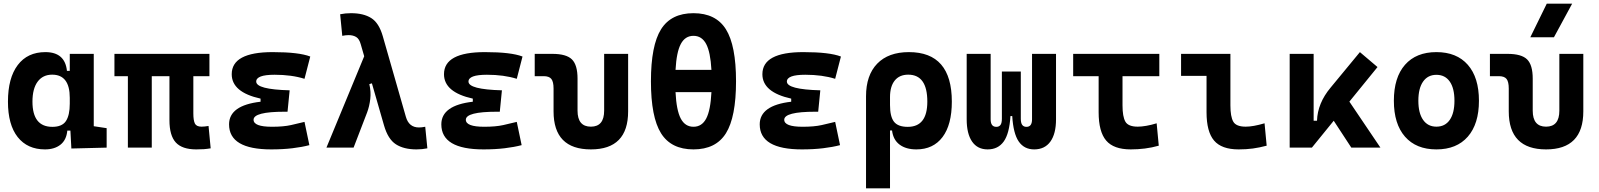

<svg xmlns="http://www.w3.org/2000/svg" viewBox="-20 -815 8829 1060"><path d="M228.5 9.8Q131.3 9.8 77.6 -58.3Q23.9 -126.5 23.9 -253.9Q23.9 -384.3 77.9 -455.8Q131.8 -527.3 230.5 -527.3Q338.9 -527.3 349.6 -423.8H365.2V-517.6H497.6V-118.2L568.8 -107.4V0L374 4.9L368.7 -93.8H351.6Q346.7 -42 313.7 -16.1Q280.8 9.8 228.5 9.8ZM365.2 -242.7V-274.9Q365.2 -402.8 268.1 -402.8Q216.3 -402.8 187.7 -364Q159.2 -325.2 159.2 -253.9Q159.2 -114.7 269 -114.7Q322.8 -114.7 344 -146.7Q365.2 -178.7 365.2 -242.7Z M1063.5 9.8Q985.4 9.8 950.4 -28.6Q915.5 -66.9 915.5 -151.4V-394.5H817.9V0H686V-394.5H611.8V-517.6H1136.2V-394.5H1047.4V-189Q1047.4 -150.4 1055.9 -133.1Q1064.5 -115.7 1092.8 -115.7Q1101.1 -115.7 1110.1 -116.7Q1119.1 -117.7 1131.3 -119.6L1143.1 3.9Q1122.6 7.3 1106 8.5Q1089.4 9.8 1063.5 9.8Z M1477.5 9.8Q1244.6 9.8 1244.6 -128.4Q1244.6 -233.4 1418.5 -253.4V-270.5Q1259.3 -305.7 1259.3 -405.3Q1259.3 -527.3 1485.4 -527.3Q1629.9 -527.3 1692.9 -502.9L1661.1 -379.9Q1590.3 -402.3 1496.1 -402.3Q1394.5 -402.3 1394.5 -364.7Q1394.5 -321.3 1579.1 -316.4L1567.4 -198.2H1551.8Q1379.9 -198.2 1379.9 -153.8Q1379.9 -115.2 1481.4 -115.2Q1544.9 -115.2 1586.7 -124.5Q1628.4 -133.8 1661.1 -142.1L1688 -13.7Q1647.5 -2.9 1594.5 3.4Q1541.5 9.8 1477.5 9.8Z M2279.3 9.8Q2209.5 9.8 2165.8 -18.3Q2122.1 -46.4 2100.1 -122.6L2033.2 -355L2019 -350.6Q2028.8 -308.6 2024.2 -268.3Q2019.5 -228 2006.8 -194.3L1932.1 0H1782.2L1990.7 -504.4L1971.7 -570.3Q1963.4 -600.6 1946.3 -610.8Q1929.2 -621.1 1904.3 -621.1Q1889.2 -621.1 1869.6 -617.2L1857.9 -736.3Q1886.7 -742.2 1918 -742.2Q1986.8 -742.2 2029.5 -715.3Q2072.3 -688.5 2093.3 -615.2L2220.7 -170.4Q2237.3 -111.3 2293 -111.3Q2308.1 -111.3 2327.6 -115.2L2339.4 3.9Q2310.5 9.8 2279.3 9.8Z M2649.4 9.8Q2416.5 9.8 2416.5 -128.4Q2416.5 -233.4 2590.3 -253.4V-270.5Q2431.2 -305.7 2431.2 -405.3Q2431.2 -527.3 2657.2 -527.3Q2801.8 -527.3 2864.7 -502.9L2833 -379.9Q2762.2 -402.3 2668 -402.3Q2566.4 -402.3 2566.4 -364.7Q2566.4 -321.3 2751 -316.4L2739.3 -198.2H2723.6Q2551.8 -198.2 2551.8 -153.8Q2551.8 -115.2 2653.3 -115.2Q2716.8 -115.2 2758.5 -124.5Q2800.3 -133.8 2833 -142.1L2859.9 -13.7Q2819.3 -2.9 2766.4 3.4Q2713.4 9.8 2649.4 9.8Z M3242.2 9.8Q3036.1 9.8 3036.1 -200.2V-326.2Q3036.1 -363.8 3023.9 -379.2Q3011.7 -394.5 2981.4 -394.5H2932.1V-517.6H3029.8Q3106.4 -517.6 3137.5 -487.1Q3168.5 -456.5 3168.5 -380.9V-204.1Q3168.5 -115.7 3242.2 -115.7Q3315.4 -115.7 3315.4 -204.1V-517.6H3447.8V-200.2Q3447.8 9.8 3242.2 9.8Z M3808.6 9.8Q3685.1 9.8 3629.4 -79.3Q3573.7 -168.5 3573.7 -366.2Q3573.7 -564 3629.4 -653.1Q3685.1 -742.2 3808.6 -742.2Q3932.1 -742.2 3987.8 -653.1Q4043.5 -564 4043.5 -366.2Q4043.5 -168.5 3987.8 -79.3Q3932.1 9.8 3808.6 9.8ZM3808.6 -115.2Q3855 -115.2 3878.9 -160.6Q3902.8 -206.1 3907.7 -306.2H3709.5Q3714.4 -206.1 3738.3 -160.6Q3762.2 -115.2 3808.6 -115.2ZM3709.5 -429.2H3907.7Q3902.3 -527.8 3878.4 -572.5Q3854.5 -617.2 3808.6 -617.2Q3762.7 -617.2 3738.8 -572.5Q3714.8 -527.8 3709.5 -429.2Z M4407.2 9.8Q4174.3 9.8 4174.3 -128.4Q4174.3 -233.4 4348.1 -253.4V-270.5Q4189 -305.7 4189 -405.3Q4189 -527.3 4415 -527.3Q4559.6 -527.3 4622.6 -502.9L4590.8 -379.9Q4520 -402.3 4425.8 -402.3Q4324.2 -402.3 4324.2 -364.7Q4324.2 -321.3 4508.8 -316.4L4497.1 -198.2H4481.4Q4309.6 -198.2 4309.6 -153.8Q4309.6 -115.2 4411.1 -115.2Q4474.6 -115.2 4516.4 -124.5Q4558.1 -133.8 4590.8 -142.1L4617.7 -13.7Q4577.1 -2.9 4524.2 3.4Q4471.2 9.8 4407.2 9.8Z M5039.1 9.8Q4981.9 9.8 4946.5 -16.6Q4911.1 -43 4904.8 -94.7H4893.6V224.6H4761.2V-283.2Q4761.2 -399.9 4823 -463.6Q4884.8 -527.3 4998 -527.3Q5234.9 -527.3 5234.9 -253.9Q5234.9 -126.5 5183.6 -58.3Q5132.3 9.8 5039.1 9.8ZM4893.6 -234.9Q4893.6 -171.4 4915.5 -143.1Q4937.5 -114.7 4991.7 -114.7Q5099.6 -114.7 5099.6 -253.9Q5099.6 -402.8 4994.1 -402.8Q4945.8 -402.8 4919.7 -370.4Q4893.6 -337.9 4893.6 -278.8Z M5689.5 9.8Q5634.3 9.8 5604.2 -33.9Q5574.2 -77.6 5568.4 -174.3H5558.6Q5552.7 -77.6 5521.5 -33.9Q5490.2 9.8 5432.6 9.8Q5376.5 9.8 5346.7 -33.4Q5316.9 -76.7 5316.9 -156.2V-517.6H5449.2V-156.2Q5449.2 -114.7 5480.5 -114.7Q5495.6 -114.7 5503.4 -125Q5511.2 -135.3 5511.2 -159.7V-419.9H5615.7V-159.7Q5615.7 -135.3 5623.8 -125Q5631.8 -114.7 5647 -114.7Q5677.7 -114.7 5677.7 -156.2V-517.6H5810.1V-156.2Q5810.1 -76.7 5779.1 -33.4Q5748 9.8 5689.5 9.8Z M6222.7 9.8Q6128.4 9.8 6086.9 -39.1Q6045.4 -87.9 6045.4 -195.3V-394.5H5904.8V-517.6H6380.4V-394.5H6177.2V-232.9Q6177.2 -171.4 6192.9 -143.6Q6208.5 -115.7 6261.7 -115.7Q6281.7 -115.7 6308.8 -120.4Q6335.9 -125 6365.7 -134.3L6377.4 -10.7Q6339.8 0 6301 4.9Q6262.2 9.8 6222.7 9.8Z M6818.4 9.8Q6724.1 9.8 6682.6 -39.1Q6641.1 -87.9 6641.1 -195.3V-396H6500.5V-517.6H6772.9V-232.9Q6772.9 -171.4 6788.6 -143.6Q6804.2 -115.7 6857.4 -115.7Q6898.4 -115.7 6961.4 -134.3L6973.1 -10.7Q6933.1 0 6896.7 4.9Q6860.4 9.8 6818.4 9.8Z M7100.1 0V-517.6H7232.4V-148.4H7251Q7253.9 -245.1 7326.2 -331.5L7487.8 -527.3L7585 -444.8L7429.7 -253.9L7601.1 0H7440.4L7343.3 -148.4L7222.7 0Z M7910.2 9.8Q7798.3 9.8 7736.8 -60.5Q7675.3 -130.9 7675.3 -258.8Q7675.3 -387.2 7736.8 -457.3Q7798.3 -527.3 7910.2 -527.3Q8022 -527.3 8083.5 -457.3Q8145 -387.2 8145 -258.8Q8145 -130.9 8083.5 -60.5Q8022 9.8 7910.2 9.8ZM7910.2 -115.7Q7958 -115.7 7983.9 -153.1Q8009.8 -190.4 8009.8 -258.8Q8009.8 -327.6 7983.9 -364.7Q7958 -401.9 7910.2 -401.9Q7862.8 -401.9 7836.7 -364.7Q7810.5 -327.6 7810.5 -258.8Q7810.5 -190.4 7836.7 -153.1Q7862.8 -115.7 7910.2 -115.7Z M8515.6 9.8Q8309.6 9.8 8309.6 -200.2V-326.2Q8309.6 -363.8 8297.4 -379.2Q8285.2 -394.5 8254.9 -394.5H8205.6V-517.6H8303.2Q8379.9 -517.6 8410.9 -487.1Q8441.9 -456.5 8441.9 -380.9V-204.1Q8441.9 -115.7 8515.6 -115.7Q8588.9 -115.7 8588.9 -204.1V-517.6H8721.2V-200.2Q8721.2 9.8 8515.6 9.8ZM8428.7 -609.4 8519.5 -794.9H8659.7L8559.1 -609.4Z"/></svg>

Font: Cascadia Code NF
Style: Bold
Weight: 700
Monospace: yes
Designer: Aaron Bell
Foundry: Saja Typeworks
Version: Version 2404.023; ttfautohint (v1.8.4)